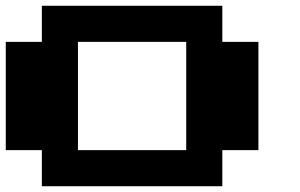

<svg xmlns="http://www.w3.org/2000/svg" viewBox="-20 -770 1040 665"><path d="M125 -687.5V-750H437.5H750V-687.5V-625H812.5H875V-437.5V-250H812.5H750V-187.5V-125H437.5H125V-187.5V-250H62.5H0V-437.5V-625H62.5H125ZM625 -437.5V-625H437.5H250V-437.5V-250H437.5H625Z"/></svg>

Font: Press Start 2P
Style: Regular
Weight: 500
Monospace: yes
Version: Version 2.14